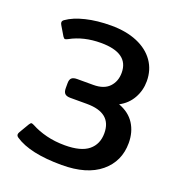

<svg xmlns="http://www.w3.org/2000/svg" viewBox="-129 -801 851 921"><g transform="rotate(20 296.5 -340.0)"><path d="M48 -37Q39 -43 39 -51Q39 -57 44 -65L73 -114Q79 -124 84 -124Q88 -124 98 -119Q131 -101 174.5 -90Q218 -79 269 -79Q351 -79 389.5 -110.5Q428 -142 428 -198Q428 -302 301 -302H217Q197 -302 188.5 -310.5Q180 -319 180 -338V-364Q180 -382 188.5 -390Q197 -398 217 -398H299Q353 -398 380 -426.5Q407 -455 407 -499Q407 -600 265 -600Q177 -600 110 -563Q100 -558 96 -558Q91 -558 85 -567L57 -614Q52 -622 52 -628Q52 -636 61 -642Q96 -667 154 -681Q212 -695 283 -695Q360 -695 416.5 -671Q473 -647 503.5 -603.5Q534 -560 534 -502Q534 -455 511.5 -415Q489 -375 447 -353Q501 -333 527.5 -291.5Q554 -250 554 -194Q554 -100 484.5 -42.5Q415 15 287 15Q125 15 48 -37Z"/></g></svg>

Font: Mitr
Style: Regular
Weight: 400
Designer: Thanarat Vachiruckul
Foundry: Cadson Demak
Version: Version 1.002